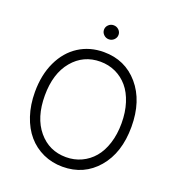

<svg xmlns="http://www.w3.org/2000/svg" viewBox="-161 -1039 1077 1176"><g transform="rotate(20 378.0 -451.0)"><path d="M411.9 -834.5Q397.9 -820.8 378.4 -820.8Q358.9 -820.8 345 -834.5Q331.1 -848.1 331.1 -866.7Q331.1 -885.3 345 -898.7Q358.9 -912.1 378.4 -912.1Q397.9 -912.1 411.9 -898.7Q425.8 -885.3 425.8 -866.7Q425.8 -848.1 411.9 -834.5ZM378.4 9.8Q310.1 9.8 251.7 -16.8Q193.4 -43.5 152.1 -91.6Q110.8 -139.6 87.4 -209.7Q64 -279.8 64 -363.8Q64 -475.6 104.2 -560.8Q144.5 -646 215.8 -691.7Q287.1 -737.3 378.4 -737.3Q517.6 -737.3 605.2 -635Q692.9 -532.7 692.9 -363.8Q692.9 -194.8 605.2 -92.5Q517.6 9.8 378.4 9.8ZM378.4 -674.8Q268.6 -674.8 198.5 -591.1Q128.4 -507.3 128.4 -363.8Q128.4 -220.2 198.2 -136.5Q268.1 -52.7 378.4 -52.7Q432.1 -52.7 478 -74Q523.9 -95.2 557.4 -134.5Q590.8 -173.8 609.6 -232.9Q628.4 -292 628.4 -363.8Q628.4 -435.5 609.6 -494.6Q590.8 -553.7 557.4 -593Q523.9 -632.3 478 -653.6Q432.1 -674.8 378.4 -674.8Z"/></g></svg>

Font: Interop Light
Style: Regular
Weight: 300
Designer: Rasmus Andersson, Google, Jang Haemin
Foundry: jhaemin
Version: Version 1.007